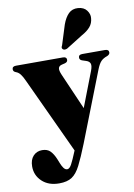

<svg xmlns="http://www.w3.org/2000/svg" viewBox="-103 -793 766 1096"><g transform="rotate(-10 280.0 -245.5)"><path d="M325.5 39.5Q295.5 115 273.2 158.8Q251 202.5 223.5 220.5Q196 238.5 150 238.5Q88 238.5 50.8 203.5Q13.5 168.5 13.5 117Q13.5 78 33.8 56.2Q54 34.5 85.5 34.5Q115.5 34.5 132.5 51.8Q149.5 69 162.5 100.5L172.5 125.5Q179 142.5 188 154.8Q197 167 208.5 167Q221.5 167 233.8 144.8Q246 122.5 268 68.5L64.5 -369.5Q53 -395.5 41.8 -410.2Q30.5 -425 15.5 -430Q0.5 -435.5 0.5 -448.5Q0.5 -466 22.5 -466H294.5Q316 -466 316 -448.5Q316 -435.5 300 -431L281.5 -426.5Q265 -422.5 261.8 -409.8Q258.5 -397 270.5 -369.5L361.5 -160.5L439 -361.5Q450 -390 445.2 -403.8Q440.5 -417.5 421 -423.5L401 -430Q385 -435 385 -448.5Q385 -466 406.5 -466H538.5Q560.5 -466 560.5 -448.5Q560.5 -437 545.5 -430Q521.5 -422 508.5 -408.5Q495.5 -395 483.5 -365ZM338 -649.5Q352 -688.5 373.5 -709.8Q395 -731 428.5 -728.5Q462 -726 478.2 -704.2Q494.5 -682.5 492 -659.5Q490 -629.5 472.2 -609Q454.5 -588.5 424 -572L326.5 -511Q310 -504.5 301.5 -513Q296.5 -518 297.5 -523.5Q298.5 -529 302 -535Z"/></g></svg>

Font: Fraunces 72pt S000 Black
Style: Regular
Weight: 900
Version: Version 1.000; ttfautohint (v1.8.3)